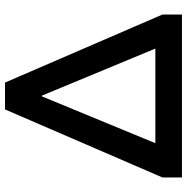

<svg xmlns="http://www.w3.org/2000/svg" viewBox="-10 -735 745 765"><g transform="rotate(-90 362.5 -352.5)"><path d="M38 0V-78L309 -705H416L687 -78V0ZM361 -558 158 -66 153 -106H572L568 -66L364 -558Z"/></g></svg>

Font: Nunito Sans 10pt
Style: Bold
Weight: 700
Designer: Vernon Adams
Foundry: Vernon Adams
Version: Version 3.101;gftools[0.9.27]